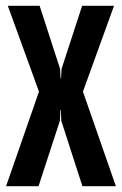

<svg xmlns="http://www.w3.org/2000/svg" viewBox="-20 -640 419 660"><path d="M0.9 0 114 -325 6.9 -620H116.2L186.6 -403.2L188.3 -370.7H189.9L191.6 -403.2L262.3 -620H371.9L265.1 -325L378.3 0H263.3L190.6 -225L189.3 -262.1H187.6L185.9 -225L112.5 0Z"/></svg>

Font: Smooch Sans Thin
Style: Regular
Weight: 100
Designer: Robert E. Leuschke
Foundry: Robert E. Leuschke
Version: Version 1.010